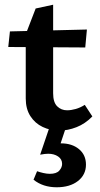

<svg xmlns="http://www.w3.org/2000/svg" viewBox="-20 -546 424 813"><path d="M231 7Q193 7 160.5 -8.5Q128 -24 108.5 -54.5Q89 -85 89 -129V-401L131 -510L205 -526V-151Q205 -113 222 -96Q239 -79 264 -79Q281 -79 300.5 -84.5Q320 -90 339 -102L371 -53Q341 -22 304 -7.5Q267 7 231 7ZM341 -345 15 -347 22 -413 348 -421ZM187 0H257L230 81L183 72Q193 67 207.5 64Q222 61 238 61Q285 61 314.5 85.5Q344 110 344 151Q344 194 310 220.5Q276 247 220 247Q191 247 166.5 239Q142 231 122 215L137 179Q148 183 163 186.5Q178 190 191 190Q219 190 231 176.5Q243 163 243 148Q243 128 226 116.5Q209 105 184 105Q178 105 169 106Q160 107 150 109Z"/></svg>

Font: Ysabeau Office
Style: Bold
Weight: 700
Designer: Christian Thalmann (Catharsis Fonts)
Version: Version 2.001;gftools[0.9.30]; featfreeze: tnum,lnum,ss02